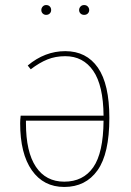

<svg xmlns="http://www.w3.org/2000/svg" viewBox="-20 -732 519 762"><path d="M414 -264Q414 -122 367 -56Q320 10 235 10Q153 10 106.5 -56Q60 -122 60 -243Q60 -255 62 -273H391Q390 -393 350 -451Q310 -509 239 -509Q200 -509 168 -496Q136 -483 102 -457L90 -472Q158 -529 239 -529Q323 -529 368.5 -463.5Q414 -398 414 -264ZM391 -253H83V-243Q83 -129 122.5 -70Q162 -11 235 -11Q310 -11 350 -68Q390 -125 391 -253ZM183 -692Q183 -684 177.5 -678.5Q172 -673 163 -673Q155 -673 149.5 -678.5Q144 -684 144 -692Q144 -700 149.5 -706Q155 -712 163 -712Q172 -712 177.5 -706.5Q183 -701 183 -692ZM334 -692Q334 -684 328.5 -678.5Q323 -673 314 -673Q305 -673 299.5 -678.5Q294 -684 294 -692Q294 -700 299.5 -706Q305 -712 314 -712Q323 -712 328.5 -706Q334 -700 334 -692Z"/></svg>

Font: Fira Sans Condensed Thin
Style: Regular
Weight: 250
Width: 3
Designer: Carrois Corporate & Edenspiekermann AG
Foundry: Carrois Corporate GbR & Edenspiekermann AG
Version: Version 4.203